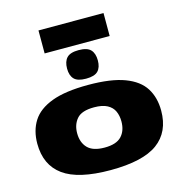

<svg xmlns="http://www.w3.org/2000/svg" viewBox="-137 -1101 1169 1235"><g transform="rotate(-15 447.5 -484.0)"><path d="M35 -276Q35 -363 75 -426Q115 -489 205.5 -523Q296 -557 448 -557Q600 -557 690.5 -523Q781 -489 820.5 -426Q860 -363 860 -276Q860 -134 761.5 -62Q663 10 448 10Q233 10 134 -62Q35 -134 35 -276ZM300 -275Q300 -213 335 -176.5Q370 -140 448 -140Q526 -140 560.5 -176.5Q595 -213 595 -275Q595 -313 581.5 -343Q568 -373 535.5 -390.5Q503 -408 448 -408Q365 -408 332.5 -370Q300 -332 300 -275ZM447 -599Q391 -599 368 -623Q345 -647 345 -693Q345 -740 368 -764.5Q391 -789 447 -789Q504 -789 527 -764.5Q550 -740 550 -693Q550 -647 527 -623Q504 -599 447 -599ZM231 -825V-978H664V-825Z"/></g></svg>

Font: Georama ExtraExtended ExtraBold
Style: Regular
Weight: 800
Width: 8
Designer: Jean-Baptiste Levee
Foundry: Production Type
Version: Version 1.000